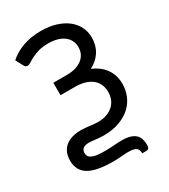

<svg xmlns="http://www.w3.org/2000/svg" viewBox="-222 -830 1001 1136"><g transform="rotate(-30 279.0 -261.5)"><path d="M405 202Q404.5 188.5 400.8 179Q397 169.5 388.8 164Q380.5 158.5 367.2 156Q354 153.5 334.5 153.5Q322 153.5 311.8 154.2Q301.5 155 290.2 156Q279 157 265.2 157.8Q251.5 158.5 232 158.5Q174.5 158.5 133 150.5Q91.5 142.5 65 126Q38.5 109.5 25.8 84.8Q13 60 13 27Q13 -33.5 51.2 -65.8Q89.5 -98 159.5 -98Q175 -98 189.5 -96.5Q204 -95 217.5 -93.5Q231 -92 244.5 -90.5Q258 -89 272 -89Q305.5 -89 331.5 -98.5Q357.5 -108 375.5 -124.5Q393.5 -141 402.8 -164Q412 -187 412 -214Q412 -243.5 401.2 -266.5Q390.5 -289.5 370.5 -305.2Q350.5 -321 321.5 -329.2Q292.5 -337.5 256.5 -337.5H158L157.5 -422.5H251.5Q282.5 -422.5 308.2 -429.8Q334 -437 352.8 -451Q371.5 -465 381.8 -485.2Q392 -505.5 392 -532Q392 -556 382.2 -575.8Q372.5 -595.5 354 -609.8Q335.5 -624 308.5 -631.8Q281.5 -639.5 247 -639.5Q207 -639.5 179 -631Q151 -622.5 131.8 -612.5Q112.5 -602.5 99.8 -594Q87 -585.5 78 -585.5Q69.5 -585.5 64.2 -589.2Q59 -593 54.5 -601.5L29 -650.5Q70 -686.5 124.2 -705.8Q178.5 -725 247 -725Q302.5 -725 347.2 -711.2Q392 -697.5 423.5 -673Q455 -648.5 472 -614.8Q489 -581 489 -540.5Q489 -487.5 463.5 -447Q438 -406.5 391 -383Q417.5 -372 439.2 -355.8Q461 -339.5 476.5 -318.2Q492 -297 500.5 -270.8Q509 -244.5 509 -213.5Q509 -172 493.8 -134Q478.5 -96 447.5 -67Q416.5 -38 370 -20.5Q323.5 -3 261 -3Q244 -3 230.5 -4.2Q217 -5.5 205.5 -6.8Q194 -8 183.8 -9.2Q173.5 -10.5 163.5 -10.5Q109.5 -10.5 109.5 30.5Q109.5 42.5 114.8 51.8Q120 61 132.5 67.2Q145 73.5 165.8 76.8Q186.5 80 217.5 80Q252 80 282 77.5Q312 75 337.5 75Q371.5 75 394 82Q416.5 89 430 101.8Q443.5 114.5 449 132.2Q454.5 150 454.5 171Q454.5 177 453.8 182.5Q453 188 450.8 192.5Q448.5 197 444 199.5Q439.5 202 432 202H405Z"/></g></svg>

Font: Lato Medium
Style: Regular
Weight: 500
Designer: Lukasz Dziedzic
Foundry: tyPoland Lukasz Dziedzic
Version: Version 2.006; 2014-01-15